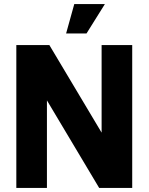

<svg xmlns="http://www.w3.org/2000/svg" viewBox="-20 -921 728 941"><path d="M60 0V-700H222L478 -271V-700H628V0H466L210 -429V0ZM304 -757 344 -901H494L404 -757Z"/></svg>

Font: Urbanist Black
Style: Regular
Weight: 900
Designer: Corey Hu
Foundry: Corey Hu
Version: Version 1.330; ttfautohint (v1.8.4.7-5d5b)